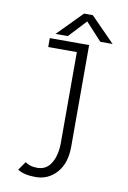

<svg xmlns="http://www.w3.org/2000/svg" viewBox="-93 -706 636 954"><g transform="rotate(10 225.0 -229.0)"><path d="M418 -525.5H356L274.5 -614L192 -525.5H130L252 -649.5H296ZM304 -500V13Q304 96 261.8 144Q219.5 192 155 192Q96.5 192 64.5 171L95 127.5Q117 145.5 156 145.5Q202 145.5 226 105.2Q250 65 250 2V-455H105.5V-500Z"/></g></svg>

Font: League Mono Condensed UltraLight
Style: Regular
Weight: 200
Width: 1
Designer: Tyler Finck
Foundry: The League of Moveable Type / Tyler Finck
Version: Version 2.210